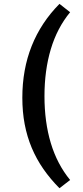

<svg xmlns="http://www.w3.org/2000/svg" viewBox="-20 -810 438 1012"><path d="M349.6 -745.6Q281.2 -662.6 247.8 -550.8Q214.4 -439 214.4 -303.2Q214.4 -167 247.8 -55.9Q281.2 55.2 349.6 138.7L293.5 182.1Q245.1 133.3 208.5 80.6Q171.9 27.8 147.2 -31Q122.6 -89.8 110.1 -155.3Q97.7 -220.7 97.7 -294.9Q97.7 -443.8 147 -567.6Q196.3 -691.4 293.5 -789.6Z"/></svg>

Font: Proza Libre
Style: Medium
Weight: 500
Designer: Jasper de Waard
Foundry: Jasper de Waard
Version: Version 1.000; ttfautohint (v1.4.1.8-43bc)